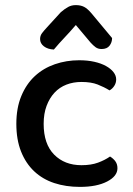

<svg xmlns="http://www.w3.org/2000/svg" viewBox="-20 -718 521 752"><path d="M299 -397Q267 -397 240 -386.5Q213 -376 193.5 -355Q174 -334 162.5 -303.5Q151 -273 151 -233Q151 -154 192 -112.5Q233 -71 299 -71Q337 -71 364 -81Q391 -91 411 -105Q424 -97 432 -86Q440 -75 440 -59Q440 -28 399.5 -7Q359 14 293 14Q238 14 192.5 -1Q147 -16 114 -47Q81 -78 62.5 -124.5Q44 -171 44 -233Q44 -295 63.5 -342Q83 -389 116.5 -420Q150 -451 195 -466.5Q240 -482 290 -482Q323 -482 349.5 -476Q376 -470 395 -459.5Q414 -449 424.5 -435.5Q435 -422 435 -407Q435 -393 427.5 -381.5Q420 -370 409 -364Q388 -377 362.5 -387Q337 -397 299 -397ZM277 -620Q253 -592 232 -570Q211 -548 191 -524Q167 -525 152 -536.5Q137 -548 137 -565Q137 -578 144.5 -588Q152 -598 165 -612L218 -670Q233 -683 246.5 -690.5Q260 -698 277 -698Q296 -698 309.5 -691Q323 -684 339 -665L419 -569Q419 -552 409 -539Q399 -526 378 -526Q364 -526 354.5 -533Q345 -540 335 -551Z"/></svg>

Font: Baloo Da 2 Medium
Style: Regular
Weight: 500
Designer: Noopur Datye, Sulekha Rajkumar and Ek Type
Foundry: Ek Type
Version: Version 1.640;hotconv 1.0.111;makeotfexe 2.5.65597; ttfautoh